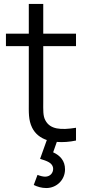

<svg xmlns="http://www.w3.org/2000/svg" viewBox="-20 -710 440 970"><path d="M214 240C265.5 240 308.5 199.5 308.5 145.5C308.5 102.5 284 75.5 248.5 59.5L267 7C298 9.5 331 7 364 0V-64.5C286.5 -52 233.5 -56.5 209.5 -101.5C196.5 -124.5 198.5 -153 198.5 -198.5V-477H364V-540H198.5V-690H125.5V-540H10V-477H125.5V-195.5C125.5 -142.5 123 -104 142.5 -64.5C158 -33.5 184 -13.5 216.5 -2.5L182.5 92.5C216 103 248.5 112.5 248.5 143.5C248.5 163 234 182.5 208 182.5C197.5 182.5 183.5 179 169.5 173.5L150.5 224.5C169 233.5 190 240 214 240Z"/></svg>

Font: Hauora
Style: Regular
Weight: 400
Designer: Mikhail Sharanda
Foundry: WCYS & Co.
Version: Version 1.010